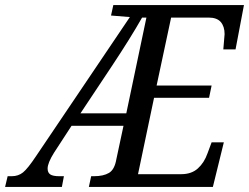

<svg xmlns="http://www.w3.org/2000/svg" viewBox="-71 -734 978 754"><path d="M-41 -42H-25Q1 -42 19.5 -57Q38 -72 70 -120L439 -667L365 -673L374 -714H887L854 -540H806L811 -600Q811 -630 796 -647.5Q781 -665 748 -665H601L544 -398H760L750 -350H534L471 -50H641Q681 -50 706 -72.5Q731 -95 744 -132L760 -175H808L765 0H278L287 -42H298Q335 -42 357 -55Q379 -68 386 -109L414 -240H210L141 -134Q116 -94 116 -72Q116 -56 126.5 -49Q137 -42 162 -42H180L172 0H-51ZM425 -289 504 -665H487Q441 -584 368 -474L245 -289Z"/></svg>

Font: Noto Serif Narrow
Style: Italic
Weight: 400
Width: 4
Italic angle: -12°
Designer: Monotype Design Team
Foundry: Monotype Imaging Inc.
Version: Version 1.001